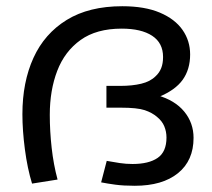

<svg xmlns="http://www.w3.org/2000/svg" viewBox="-20 -586 681 617"><path d="M373 -566Q445 -566 493.5 -545.5Q542 -525 566.5 -490Q591 -455 591 -411Q591 -363 567 -329.5Q543 -296 489 -274L485 -280Q542 -264 572 -227.5Q602 -191 602 -143Q602 -70 552 -29.5Q502 11 413 11Q377 11 351 7.5Q325 4 305 0L323 -69Q345 -65 365 -62Q385 -59 406 -59Q458 -59 486.5 -78.5Q515 -98 515 -144Q515 -163 508 -180Q501 -197 485 -210Q469 -224 445 -232Q421 -240 368 -240H322V-310H367Q405 -310 434 -317Q463 -324 480 -341Q492 -352 498 -367Q504 -382 504 -403Q504 -448 469 -471Q434 -494 371 -494Q290 -494 239 -457.5Q188 -421 164 -358.5Q140 -296 140 -217Q140 -165 146 -111Q152 -57 165 -9L83 4Q68 -45 60 -106Q52 -167 52 -219Q52 -322 87.5 -400Q123 -478 194.5 -522Q266 -566 373 -566Z"/></svg>

Font: malayalam25
Style: Book
Weight: 400
Designer: Jelle Bosma - Monotype Design Team
Foundry: Monotype Imaging Inc.
Version: Version 2.003